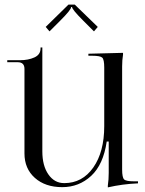

<svg xmlns="http://www.w3.org/2000/svg" viewBox="-20 -810 635 839"><path d="M306.6 -790 407.2 -692.4 390.6 -672.9 342.8 -720.7Q294.9 -768.6 294.9 -779.3H291Q291 -767.6 244.1 -720.7L196.3 -672.9L179.7 -692.4L279.3 -790ZM583 -17.6V-8.8Q515.6 -5.9 451.2 8.8V1Q455.1 -25.4 455.1 -54.7V-191.4H446.3Q431.6 -90.8 378.4 -41.5Q325.2 7.8 252 7.8Q177.7 7.8 132.3 -32.7Q86.9 -73.2 86.9 -139.6V-508.8Q86.9 -538.1 57.6 -538.1H11.7V-546.9H67.4Q103.5 -546.9 130.4 -559.1Q157.2 -571.3 157.2 -598.6V-602.5H165V-519.5V-148.4Q165 -85.9 191.4 -47.9Q217.8 -9.8 260.7 -9.8Q339.8 -9.8 387.7 -78.1Q435.5 -146.5 435.5 -258.8V-514.6Q435.5 -549.8 426.8 -558.1Q418 -566.4 382.8 -566.4H366.2V-575.2L517.6 -579.1V-571.3Q513.7 -547.9 513.7 -519.5V-69.3Q513.7 -34.2 522.5 -25.9Q531.2 -17.6 566.4 -17.6Z"/></svg>

Font: FoglihtenNo07
Style: Regular
Weight: 500
Designer: gluk (gluksza@wp.pl)
Foundry: gluk (gluksza@wp.pl)
Version: Version 0.871